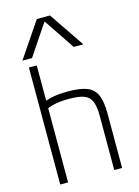

<svg xmlns="http://www.w3.org/2000/svg" viewBox="-145 -1079 839 1157"><g transform="rotate(-15 275.0 -500.0)"><path d="M419 -338Q419 -396 406 -428Q393 -460 360.5 -472.5Q328 -485 267 -485Q237 -485 211.5 -482.5Q186 -480 162 -473.5Q138 -467 113 -455L105 -500Q142 -516 181.5 -523Q221 -530 272 -530Q348 -530 390.5 -513Q433 -496 450.5 -454.5Q468 -413 468 -340V0H419ZM82 0V-730H131V0ZM55 -780 204 -1000H286L435 -780H375L247 -971H243L115 -780Z"/></g></svg>

Font: M PLUS Code Latin SemiExpanded Light
Style: Regular
Weight: 300
Width: 6
Designer: Coji Morishita
Foundry: UNDERFOREST DESIGN
Version: Version 1.002; ttfautohint (v1.8.3)